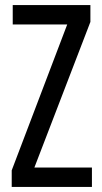

<svg xmlns="http://www.w3.org/2000/svg" viewBox="-20 -734 401 754"><path d="M341 0V-76H115L335 -648V-714H30V-638H244L26 -65V0Z"/></svg>

Font: Noto Sans Arabic ExtCond
Style: Regular
Weight: 400
Width: 2
Designer: Monotype Design Team, Nadine Chahine, Nizar Qandah and Khaled Hosny
Foundry: Monotype Imaging Inc.
Version: Version 2.012